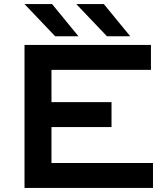

<svg xmlns="http://www.w3.org/2000/svg" viewBox="-20 -920 824 940"><path d="M100 0V-700H719V-578H232V-420H526V-298H232V-122H729V0ZM617.5 -742.5H503.5L353.5 -900H488.5ZM364 -742.5H250L100 -900H235Z"/></svg>

Font: Science Gothic
Style: Regular
Weight: 400
Designer: Thomas Phinney, Vassil Kateliev, Brandon Buerkle
Foundry: Font Detective LLC
Version: Version 1.018